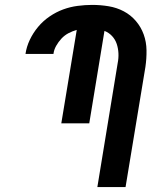

<svg xmlns="http://www.w3.org/2000/svg" viewBox="-20 -763 640 783"><path d="M377 0 460 -506Q464 -526 463 -546Q462 -566 456 -584Q450 -602 437 -616Q424 -630 406 -637L344 -260H230L293 -641Q275 -636 259 -627.5Q243 -619 230.5 -605.5Q218 -592 209 -576Q200 -560 198 -543H84Q88 -572 101.5 -600.5Q115 -629 135.5 -653.5Q156 -678 182.5 -696Q209 -714 237.5 -724.5Q266 -735 296.5 -739Q327 -743 356 -743Q390 -743 423 -737.5Q456 -732 484.5 -717Q513 -702 534 -677.5Q555 -653 566 -622.5Q577 -592 577.5 -558Q578 -524 573 -490L492 0Z"/></svg>

Font: Iosevka Extrabold Extended
Style: Italic
Weight: 800
Width: 7
Italic angle: -9°
Monospace: yes
Designer: Belleve Invis
Foundry: Belleve Invis
Version: Version 32.5.0; ttfautohint (v1.8.4)